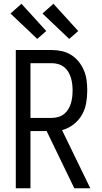

<svg xmlns="http://www.w3.org/2000/svg" viewBox="-20 -1001 540 1021"><path d="M375 0 228 -304H142V0H64V-735H256Q283 -735 309.5 -729Q336 -723 359 -708.5Q382 -694 399 -672.5Q416 -651 426.5 -626Q437 -601 440.5 -574Q444 -547 444 -520Q444 -486 438 -452Q432 -418 415 -389Q398 -360 370.5 -339Q343 -318 310 -309L460 0ZM256 -374Q273 -374 290 -379Q307 -384 320.5 -394.5Q334 -405 343 -420Q352 -435 357 -451.5Q362 -468 364 -485Q366 -502 366 -520Q366 -537 364 -554Q362 -571 357 -587.5Q352 -604 343 -619Q334 -634 320.5 -644.5Q307 -655 290 -660Q273 -665 256 -665H142V-374ZM348 -794 206 -929 264 -981 396 -836ZM178 -794 36 -929 94 -981 226 -836Z"/></svg>

Font: Iosevka MaddieWtf
Style: Regular
Weight: 400
Monospace: yes
Designer: Belleve Invis
Foundry: Belleve Invis
Version: Version 31.3.0; ttfautohint (v1.8.3)